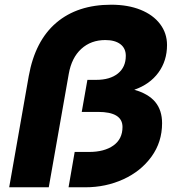

<svg xmlns="http://www.w3.org/2000/svg" viewBox="-20 -795 738 815"><path d="M102 -472Q129 -622 219 -698.5Q309 -775 452 -775Q523 -775 576.5 -753.5Q630 -732 659.5 -693Q689 -654 689 -604Q689 -537 652.5 -487Q616 -437 550 -414Q610 -397 639 -362Q668 -327 668 -272Q668 -192 623 -130Q578 -68 503.5 -34Q429 0 342 0H271L297 -150H358Q423 -150 461.5 -177.5Q500 -205 500 -256Q500 -320 396 -320H327L351 -456H388Q447 -456 480.5 -483Q514 -510 514 -558Q514 -590 491 -607.5Q468 -625 427 -625Q366 -625 325 -587.5Q284 -550 272 -482L187 0H19Z"/></svg>

Font: Open Sauce One Black Italic
Style: Regular
Weight: 900
Italic angle: -10°
Designer: Alfredo Marco Pradil
Foundry: Creative Sauce Fz LLC
Version: Version 1.477